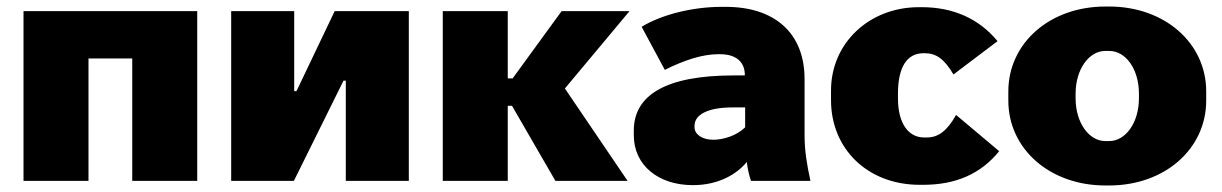

<svg xmlns="http://www.w3.org/2000/svg" viewBox="-20 -554 3741 588"><path d="M52 0H251V-375H385V0H584V-520H52Z M688 0H880L1032 -307H1039V0H1232V-520H1005L888 -275H881V-520H688Z M1336 0H1535V-230H1548L1681 0H1902L1710 -283L1908 -520H1700L1550 -314H1535V-520H1336Z M2102 13C2181 13 2237 -21 2267 -58C2270 -35 2274 -17 2280 0H2462C2451 -51 2444 -91 2444 -141V-312C2444 -453 2352 -533 2203 -533H2190C2100 -533 2006 -509 1945 -472L2016 -340C2076 -370 2131 -388 2180 -388H2185C2239 -388 2261 -360 2261 -325V-323H2227C2023 -323 1921 -265 1921 -154V-140C1921 -48 1996 13 2102 13ZM2164 -126C2130 -126 2107 -143 2107 -164V-169C2107 -203 2148 -225 2223 -225H2262V-164C2235 -138 2195 -126 2164 -126Z M2797 12H2807C2908 12 2984 -22 3040 -91L2908 -202C2881 -154 2854 -133 2819 -133H2810C2762 -133 2730 -176 2730 -253V-267C2730 -349 2758 -391 2808 -391H2812C2846 -391 2871 -375 2900 -326L3035 -428C2978 -497 2899 -532 2803 -532H2794C2642 -532 2525 -422 2525 -277V-247C2525 -99 2636 12 2797 12Z M3365 14H3377C3547 14 3674 -98 3674 -246V-274C3674 -422 3547 -534 3377 -534H3365C3195 -534 3068 -422 3068 -274V-246C3068 -98 3195 14 3365 14ZM3365 -122C3315 -122 3274 -178 3274 -253V-267C3274 -342 3315 -398 3365 -398H3377C3428 -398 3468 -342 3468 -267V-253C3468 -178 3427 -122 3377 -122Z"/></svg>

Font: Fixel Display Black
Style: Regular
Weight: 900
Designer: AlfaBravo + MacPaw
Foundry: Kyrylo Tkachov, Marchela Mozhyna, Serhii Makarenko, Maria Weinstein, Zakhar Kryvoshyya
Version: Version 1.211